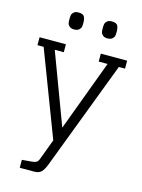

<svg xmlns="http://www.w3.org/2000/svg" viewBox="-145 -860 862 1169"><g transform="rotate(15 286.0 -276.0)"><path d="M99 227H189Q220 227 235 211.5Q250 196 263 162L523 -522H562V-572H396V-522H452L286 -76L119 -522H176V-572H10V-522H49L253 13L207 136Q202 150 198 156Q194 162 185 166.5Q176 171 158 172L99 177ZM200 -672Q181 -672 171 -681Q161 -690 159 -699.5Q157 -709 157 -725Q157 -742 159 -751.5Q161 -761 171 -770Q181 -779 200 -779Q229 -779 237 -765Q245 -751 245 -725Q245 -709 243 -699.5Q241 -690 230.5 -681Q220 -672 200 -672ZM410 -672Q391 -672 381 -681Q371 -690 369 -699.5Q367 -709 367 -725Q367 -742 369 -751.5Q371 -761 381 -770Q391 -779 410 -779Q439 -779 447 -765Q455 -751 455 -725Q455 -709 453 -699.5Q451 -690 440.5 -681Q430 -672 410 -672Z"/></g></svg>

Font: Glegoo
Style: Regular
Weight: 400
Version: Version 2.0.1; ttfautohint (v0.9) -r 48 -G 60